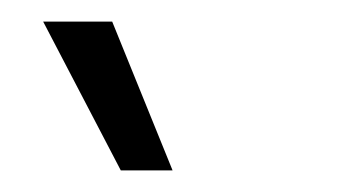

<svg xmlns="http://www.w3.org/2000/svg" viewBox="-20 -766 323 178"><path d="M92 -608 20 -746H84L140 -608Z"/></svg>

Font: Bricolage Grotesque 10pt Condensed ExtraLight
Style: Regular
Weight: 200
Width: 3
Designer: Mathieu Triay
Foundry: Atelier Triay
Version: Version 1.000; ttfautohint (v1.8.4.7-5d5b);gftools[0.9.32]